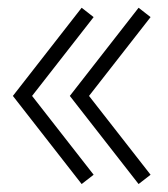

<svg xmlns="http://www.w3.org/2000/svg" viewBox="-20 -500 433 495"><path d="M337.3 -25.5 160 -252.7 337.3 -480 368.2 -455.9 209.5 -252.7 368.2 -49.5ZM190.5 -25.5 13.2 -252.7 190.5 -480 221.4 -455.9 62.7 -252.7 221.4 -49.5Z"/></svg>

Font: Spartan Light
Style: Regular
Weight: 300
Designer: Matt Bailey, Mirko Velimirovic
Foundry: Matt Bailey
Version: Version 1.005